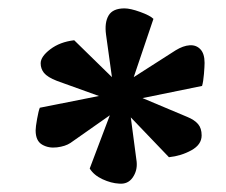

<svg xmlns="http://www.w3.org/2000/svg" viewBox="-20 -829 538 458"><path d="M247 -645 233 -746Q229 -775 239 -792Q249 -809 277 -809Q291 -809 314.5 -800.5Q338 -792 346 -784L299 -645L399 -709Q417 -720 432.5 -721Q448 -722 458 -711.5Q468 -701 468 -679Q468 -671 466.5 -652.5Q465 -634 462 -624L320 -595L427 -550Q444 -543 452.5 -533Q461 -523 461 -506Q461 -484 436.5 -470.5Q412 -457 383 -454L292 -549L306 -443Q308 -422 296.5 -405.5Q285 -389 264 -391Q245 -392 224.5 -401.5Q204 -411 194 -427L242 -554L148 -488Q136 -480 116 -477.5Q96 -475 80.5 -484Q65 -493 65 -518Q65 -526 68.5 -545.5Q72 -565 75 -572L216 -600L116 -636Q93 -645 85 -655Q77 -665 77 -678Q77 -694 100 -711.5Q123 -729 157 -733Z"/></svg>

Font: Literata 18pt Black
Style: Italic
Weight: 900
Italic angle: -2°
Designer: Latin by Veronika Burian and Jose Scaglione. Greek by Irene Vlachou. Cyrillic by Vera Evstafieva
Foundry: TypeTogether
Version: Version 3.103;gftools[0.9.29]